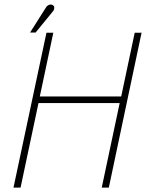

<svg xmlns="http://www.w3.org/2000/svg" viewBox="-20 -848 660 868"><path d="M528 -412H160L221 -700H190L41 0H73L154 -382H521L440 0H472L620 -700H589ZM217 -794Q222 -799 224 -805Q226 -811 225 -816.5Q224 -822 218 -825Q214 -828 208 -827.5Q202 -827 196.5 -823.5Q191 -820 187 -813L116 -701H141Z"/></svg>

Font: Advent Pro ExtraLight
Style: Italic
Weight: 250
Italic angle: -12°
Version: Version 3.000